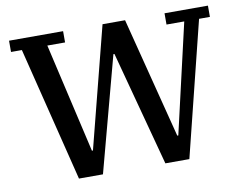

<svg xmlns="http://www.w3.org/2000/svg" viewBox="-76 -802 1145 906"><g transform="rotate(-10 496.5 -349.0)"><path d="M72 -644H20V-698H279V-644H194L315 -119H320L468 -698H576L724 -119H729L850 -644H765V-698H973V-644H921L761 0H646L499 -550H494L347 0H232Z"/></g></svg>

Font: IBM Plex Serif Medium
Style: Regular
Weight: 500
Designer: Mike Abbink, Paul van der Laan, Pieter van Rosmalen
Foundry: Bold Monday
Version: Version 2.5